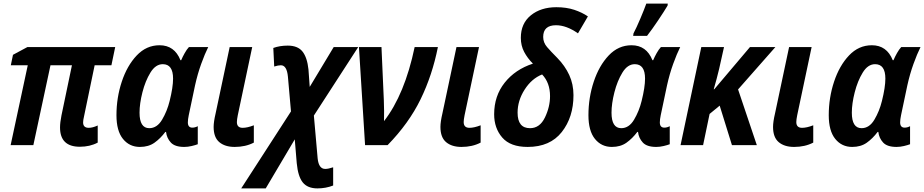

<svg xmlns="http://www.w3.org/2000/svg" viewBox="-20 -805 5126 1065"><path d="M522 -14V-109Q494 -96 472 -96Q441 -96 441 -126Q441 -138 446 -159L505 -443H598L619 -544H132L52 -501L40 -443H134L39 0H165L260 -443H379L321 -165Q313 -125 313 -98Q313 9 423 9Q479 9 522 -14Z M897 -73H901Q905 -39 927.5 -14.5Q950 10 1002 10Q1022 10 1043 5Q1064 0 1077 -5V-105Q1062 -97 1047 -97Q1022 -97 1022 -126Q1022 -142 1027 -166L1062 -332Q1076 -395 1096 -450.5Q1116 -506 1135 -544H1028Q1016 -531 1004.5 -510.5Q993 -490 985 -471H981Q948 -554 865 -554Q792 -554 738.5 -497.5Q685 -441 655.5 -352Q626 -263 626 -166Q626 -79 662 -34.5Q698 10 756 10Q804 10 837 -13.5Q870 -37 897 -73ZM754 -180Q754 -230 770 -293Q786 -356 814.5 -402.5Q843 -449 883 -449Q940 -449 940 -369Q940 -321 921 -245Q907 -188 879 -141Q851 -94 808 -94Q754 -94 754 -180Z M1388 -14V-110Q1352 -96 1326 -96Q1294 -96 1294 -128Q1294 -141 1299 -166L1379 -544H1254L1176 -176Q1165 -129 1165 -101Q1165 -43 1196.5 -16.5Q1228 10 1282 10Q1342 10 1388 -14Z M1454 240 1615 -32 1626 100Q1633 174 1659.5 207Q1686 240 1741 240Q1787 240 1828 224V123Q1801 132 1784 132Q1748 132 1742 74L1721 -164L1967 -544H1831L1698 -323L1691 -420Q1684 -486 1658 -519Q1632 -552 1576 -552Q1532 -552 1496 -539L1501 -436Q1523 -443 1538 -443Q1571 -443 1577 -380L1594 -187L1318 240Z M2130 0Q2248 -121 2313 -254.5Q2378 -388 2409 -544H2280Q2225 -281 2110 -133Q2111 -159 2110.5 -190Q2110 -221 2109 -251L2096 -544H1971L2005 0Z M2646 -14V-110Q2610 -96 2584 -96Q2552 -96 2552 -128Q2552 -141 2557 -166L2637 -544H2512L2434 -176Q2423 -129 2423 -101Q2423 -43 2454.5 -16.5Q2486 10 2540 10Q2600 10 2646 -14Z M3161 -277Q3161 -338 3137.5 -389Q3114 -440 3071 -484Q3036 -519 3014.5 -544Q2993 -569 2993 -600Q2993 -665 3064 -665Q3122 -665 3186 -620L3241 -714Q3209 -736 3165.5 -750.5Q3122 -765 3066 -765Q2980 -765 2924.5 -720Q2869 -675 2869 -595Q2869 -552 2887.5 -517Q2906 -482 2936 -452Q2838 -420 2779.5 -346.5Q2721 -273 2721 -171Q2721 -94 2766 -42Q2811 10 2907 10Q3031 10 3096 -72.5Q3161 -155 3161 -277ZM2851 -180Q2851 -247 2890 -308Q2929 -369 2987 -392Q3031 -346 3031 -272Q3031 -212 3002.5 -153Q2974 -94 2920 -94Q2851 -94 2851 -180Z M3569 -606Q3597 -642 3630.5 -692Q3664 -742 3683 -774L3684 -785H3565Q3554 -754 3532 -702Q3510 -650 3494 -620L3492 -606ZM3515 -73H3519Q3523 -39 3545.5 -14.5Q3568 10 3620 10Q3640 10 3661 5Q3682 0 3695 -5V-105Q3680 -97 3665 -97Q3640 -97 3640 -126Q3640 -142 3645 -166L3680 -332Q3694 -395 3714 -450.5Q3734 -506 3753 -544H3646Q3634 -531 3622.5 -510.5Q3611 -490 3603 -471H3599Q3566 -554 3483 -554Q3410 -554 3356.5 -497.5Q3303 -441 3273.5 -352Q3244 -263 3244 -166Q3244 -79 3280 -34.5Q3316 10 3374 10Q3422 10 3455 -13.5Q3488 -37 3515 -73ZM3372 -180Q3372 -230 3388 -293Q3404 -356 3432.5 -402.5Q3461 -449 3501 -449Q3558 -449 3558 -369Q3558 -321 3539 -245Q3525 -188 3497 -141Q3469 -94 3426 -94Q3372 -94 3372 -180Z M3880 0 3916 -173 3972 -219 4040 0H4178L4074 -309L4281 -544H4140L3942 -310H3939Q3947 -338 3955 -367.5Q3963 -397 3969 -423L3996 -544H3870L3755 0Z M4491 -14V-110Q4455 -96 4429 -96Q4397 -96 4397 -128Q4397 -141 4402 -166L4482 -544H4357L4279 -176Q4268 -129 4268 -101Q4268 -43 4299.5 -16.5Q4331 10 4385 10Q4445 10 4491 -14Z M4848 -73H4852Q4856 -39 4878.5 -14.5Q4901 10 4953 10Q4973 10 4994 5Q5015 0 5028 -5V-105Q5013 -97 4998 -97Q4973 -97 4973 -126Q4973 -142 4978 -166L5013 -332Q5027 -395 5047 -450.5Q5067 -506 5086 -544H4979Q4967 -531 4955.5 -510.5Q4944 -490 4936 -471H4932Q4899 -554 4816 -554Q4743 -554 4689.5 -497.5Q4636 -441 4606.5 -352Q4577 -263 4577 -166Q4577 -79 4613 -34.5Q4649 10 4707 10Q4755 10 4788 -13.5Q4821 -37 4848 -73ZM4705 -180Q4705 -230 4721 -293Q4737 -356 4765.5 -402.5Q4794 -449 4834 -449Q4891 -449 4891 -369Q4891 -321 4872 -245Q4858 -188 4830 -141Q4802 -94 4759 -94Q4705 -94 4705 -180Z"/></svg>

Font: Noto Sans UI SemiCondensed
Style: Bold Italic
Weight: 700
Width: 4
Designer: Monotype Design Team
Foundry: Monotype Imaging Inc.
Version: 1.001